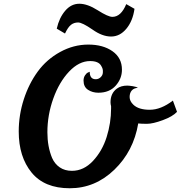

<svg xmlns="http://www.w3.org/2000/svg" viewBox="-20 -999 965 1025"><path d="M580 -909Q626 -909 654 -977L698 -952Q689 -887 654.5 -845.5Q620 -804 573 -804Q526 -804 474 -841Q419 -879 397 -879Q375 -879 359 -866.5Q343 -854 327 -820L283 -846Q296 -904 328 -941.5Q360 -979 403.5 -979Q447 -979 502 -944Q557 -909 580 -909ZM925 -402Q902 -377 849 -357.5Q796 -338 764.5 -338Q733 -338 718 -340Q693 -192 590.5 -93Q488 6 352.5 6Q217 6 148.5 -78Q80 -162 80 -297Q80 -385 107 -468.5Q134 -552 181.5 -617Q229 -682 301 -721.5Q373 -761 451.5 -761Q530 -761 580.5 -725.5Q631 -690 631 -627Q631 -579 597.5 -541.5Q564 -504 505 -504Q474 -504 450 -519.5Q426 -535 426 -569Q426 -585 434 -597Q442 -609 450 -612L459 -616Q459 -576 491 -576Q506 -576 517 -586.5Q528 -597 529 -610Q530 -623 528 -630.5Q526 -638 520 -648Q506 -673 461 -673Q402 -673 349 -617Q296 -561 264.5 -473Q233 -385 233 -293Q233 -216 258 -156Q272 -124 299 -105.5Q326 -87 364 -87Q427 -87 476.5 -140Q526 -193 549.5 -268Q573 -343 573 -420V-432Q570 -443 570 -453Q570 -501 604 -526Q626 -542 659 -542Q668 -542 688 -539Q708 -536 716 -530Q695 -529 683.5 -516Q672 -503 672 -481Q672 -459 692 -440Q720 -413 779.5 -413Q839 -413 903 -462Z"/></svg>

Font: Lily Script One
Style: Regular
Weight: 400
Designer: Julia Petretta
Foundry: Julia Petretta
Version: Version 1.002;PS 001.001;hotconv 1.0.70;makeotf.lib2.5.58329